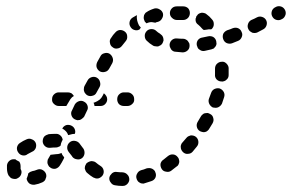

<svg xmlns="http://www.w3.org/2000/svg" viewBox="-20 -592 964 634"><path d="M392 21Q397 19 400 16Q403 13 405 9Q407 5 407 1Q407 -9 401 -15Q395 -22 385 -23Q376 -23 367 -24Q362 -25 358 -24Q354 -23 350 -20Q347 -17 344 -13Q342 -10 341 -5Q340 4 346 11Q351 19 361 20Q372 22 384 22Q388 22 392 21ZM68 -2Q68 -2 68 -2Q68 -1 68 -1Q70 8 77 14Q85 19 94 18Q107 16 120 10Q124 8 127 5Q130 2 131 -3Q133 -7 133 -11Q133 -16 131 -20Q127 -28 118 -32Q110 -35 101 -31Q94 -28 87 -27Q83 -26 79 -24Q76 -22 73 -19Q73 -15 71 -10Q70 -6 68 -2ZM493 -5Q497 -14 493 -23Q492 -27 489 -30Q486 -33 482 -35Q477 -37 473 -37Q468 -37 464 -36Q455 -32 446 -30Q437 -27 433 -19Q428 -11 431 -2Q432 2 435 6Q437 9 441 11Q445 14 450 14Q454 15 458 13Q469 10 480 6Q489 3 493 -5ZM48 -42Q48 -47 47 -51Q46 -55 43 -59Q43 -59 42 -59Q42 -59 42 -59Q38 -61 33 -64Q32 -65 31 -66Q30 -66 29 -66Q28 -66 27 -66Q18 -67 11 -61Q4 -55 3 -46Q3 -41 3 -36Q3 -23 8 -13Q11 -9 14 -6Q17 -3 22 -2Q26 -1 30 -1Q35 -1 39 -4Q47 -8 50 -17Q53 -26 48 -34Q48 -35 48 -36Q48 -39 48 -42ZM296 -3Q300 -2 305 -3Q309 -4 313 -7Q316 -9 319 -13Q324 -21 322 -30Q320 -39 312 -44Q304 -49 297 -55Q294 -58 289 -59Q285 -60 281 -60Q276 -59 272 -57Q268 -55 265 -52Q263 -48 261 -44Q260 -40 260 -35Q261 -31 263 -27Q265 -23 269 -20Q278 -12 288 -6Q292 -4 296 -3ZM569 -48Q571 -52 572 -57Q572 -61 571 -65Q570 -70 567 -73Q561 -81 552 -82Q543 -83 535 -77Q528 -71 520 -65Q512 -60 510 -51Q509 -42 514 -34Q519 -26 529 -25Q538 -23 545 -28Q554 -35 563 -42Q567 -44 569 -48ZM137 -61Q137 -65 140 -69Q143 -75 147 -81Q147 -81 148 -81Q157 -82 166 -83Q175 -83 183 -87Q185 -81 189 -76Q190 -75 192 -73Q191 -71 191 -69Q190 -67 189 -65Q184 -55 178 -46Q173 -38 164 -35Q155 -33 147 -38Q146 -39 145 -40Q144 -40 143 -41Q143 -42 142 -42Q140 -45 139 -47Q138 -50 137 -52Q136 -57 137 -61ZM219 -74Q225 -67 234 -66Q243 -64 251 -70Q258 -76 259 -85Q260 -94 255 -102Q254 -102 254 -103Q246 -114 242 -119Q236 -126 226 -127Q217 -128 210 -122Q203 -116 202 -107Q201 -98 207 -90Q210 -86 218 -76Q219 -75 219 -74ZM98 -103Q101 -112 98 -120Q94 -129 85 -132Q77 -136 68 -132Q56 -127 46 -120Q38 -115 36 -105Q35 -96 40 -89Q45 -81 54 -79Q64 -77 71 -83Q78 -87 86 -91Q94 -94 98 -103ZM635 -125Q634 -134 627 -140Q623 -143 619 -144Q615 -145 610 -145Q606 -144 602 -142Q598 -140 595 -136Q589 -129 582 -121Q579 -118 578 -114Q576 -110 577 -105Q577 -101 579 -97Q581 -93 584 -90Q591 -83 600 -84Q610 -84 616 -91Q623 -99 630 -108Q636 -115 635 -125ZM187 -130Q186 -139 179 -145Q172 -151 163 -150Q152 -150 141 -149Q137 -148 133 -146Q129 -144 126 -141Q123 -137 122 -133Q121 -129 121 -124Q122 -115 129 -109Q136 -103 146 -104Q155 -105 165 -105Q169 -105 173 -107Q177 -108 180 -111Q181 -119 185 -127Q186 -128 187 -130ZM227 -150Q230 -157 227 -165Q224 -173 216 -177Q208 -181 199 -179Q190 -176 186 -168V-167Q191 -165 195 -161Q202 -155 205 -146Q206 -146 206 -146Q208 -147 210 -147Q219 -150 227 -150ZM684 -203Q682 -212 673 -216Q670 -218 665 -219Q661 -219 656 -218Q652 -217 649 -214Q645 -211 643 -207Q638 -198 633 -190Q628 -182 630 -173Q632 -164 640 -159Q644 -157 649 -156Q653 -155 657 -156Q662 -157 665 -160Q669 -163 671 -167Q677 -176 682 -185Q687 -194 684 -203ZM216 -211Q219 -202 227 -198Q231 -196 236 -195Q240 -195 244 -196Q249 -198 252 -201Q255 -203 258 -207L267 -226Q272 -234 269 -243Q266 -252 258 -256Q250 -261 241 -258Q232 -255 227 -247L218 -228Q213 -220 216 -211ZM719 -288Q714 -297 705 -300Q697 -302 688 -298Q680 -294 677 -285Q674 -276 670 -266Q667 -258 671 -249Q675 -241 683 -237Q688 -236 692 -236Q697 -236 701 -238Q705 -240 708 -243Q711 -246 713 -250Q717 -261 720 -271Q723 -280 719 -288ZM292 -242H312Q321 -242 327 -248Q334 -255 334 -264Q334 -270 331 -275Q328 -280 323 -284L319 -276Q315 -268 309 -263Q301 -257 293 -254Q291 -254 289 -253Q290 -251 290 -250Q292 -246 292 -242ZM218 -271Q221 -273 224 -275Q221 -280 216 -284Q210 -287 204 -287H174Q165 -287 158 -280Q152 -274 152 -265Q151 -255 158 -249Q165 -242 174 -242H199L208 -257Q212 -265 218 -271ZM417 -249Q424 -255 423 -265Q423 -274 417 -280Q410 -287 401 -287H389Q380 -287 373 -280Q367 -274 367 -264Q367 -255 373 -248Q380 -242 389 -242H401Q410 -242 417 -249ZM257 -299Q256 -295 258 -290Q259 -286 262 -283Q265 -279 269 -277Q277 -273 286 -276Q295 -278 299 -287L309 -305Q313 -313 310 -322Q308 -331 299 -336Q291 -340 282 -337Q273 -334 269 -326L259 -308Q257 -304 257 -299ZM735 -367Q735 -371 733 -375Q731 -379 728 -382Q725 -385 721 -387Q716 -389 712 -388Q703 -388 696 -381Q690 -375 690 -365Q690 -360 690 -356Q690 -351 690 -346Q689 -337 695 -330Q702 -323 711 -323Q715 -322 720 -324Q724 -325 727 -328Q731 -331 733 -335Q735 -339 735 -344Q735 -350 735 -356Q735 -361 735 -367ZM299 -370Q302 -361 310 -356Q319 -352 328 -355Q336 -357 341 -366L351 -384Q355 -393 352 -401Q349 -410 341 -415Q333 -419 324 -416Q315 -414 311 -405L301 -387Q297 -378 299 -370ZM599 -425Q606 -431 606 -441Q606 -445 605 -449Q603 -453 600 -457Q597 -460 593 -462Q589 -464 585 -464Q575 -464 565 -465Q556 -466 549 -461Q541 -455 540 -445Q540 -441 541 -437Q543 -432 545 -429Q548 -425 552 -423Q556 -421 561 -421Q571 -420 583 -419Q592 -419 599 -425ZM686 -432Q689 -435 692 -439Q694 -442 695 -447Q695 -451 694 -456Q692 -465 684 -470Q676 -474 667 -472Q657 -470 648 -468Q639 -467 633 -459Q628 -451 630 -442Q631 -438 633 -434Q635 -430 639 -428Q643 -425 647 -424Q652 -423 656 -424Q667 -426 678 -429Q682 -430 686 -432ZM343 -451Q344 -441 352 -436Q359 -430 368 -432Q377 -433 383 -441Q389 -448 395 -456Q401 -463 400 -472Q400 -481 393 -487Q386 -493 376 -493Q367 -492 361 -485Q353 -477 347 -467Q341 -460 343 -451ZM495 -439Q499 -438 503 -439Q508 -441 511 -443Q515 -446 517 -450Q519 -454 520 -458Q520 -463 519 -467Q518 -471 515 -475Q512 -478 508 -481Q501 -485 497 -489Q490 -496 481 -496Q471 -496 465 -490Q458 -483 458 -474Q458 -464 464 -458Q474 -448 486 -441Q490 -439 495 -439ZM778 -469Q782 -478 778 -486Q775 -495 766 -499Q758 -502 749 -499Q740 -495 730 -492Q721 -488 717 -480Q714 -471 717 -463Q720 -454 728 -450Q737 -446 746 -449Q756 -453 766 -457Q774 -460 778 -469ZM860 -508Q863 -517 859 -525Q855 -533 846 -536Q837 -539 829 -535Q820 -530 810 -526Q802 -522 799 -513Q796 -504 800 -496Q802 -492 805 -489Q809 -486 813 -484Q817 -483 821 -483Q826 -483 830 -485Q839 -490 849 -495Q857 -499 860 -508ZM408 -520Q410 -529 418 -534Q425 -538 432 -542Q431 -533 433 -524Q435 -516 439 -508Q442 -505 445 -501Q443 -498 441 -495Q433 -490 424 -493Q416 -495 411 -503Q406 -511 408 -520ZM635 -510Q630 -513 627 -519Q625 -525 626 -532Q627 -532 627 -532Q628 -535 628 -537Q629 -538 629 -539Q630 -540 631 -541Q633 -545 637 -547Q641 -549 646 -550Q650 -550 654 -549Q659 -548 662 -545Q672 -538 680 -528Q683 -525 685 -520Q686 -516 686 -512Q686 -507 684 -503Q682 -499 679 -496Q678 -496 678 -496Q678 -495 677 -495Q670 -496 662 -494Q658 -493 654 -493Q652 -493 650 -495Q649 -496 647 -498Q641 -505 635 -510ZM455 -529Q454 -533 455 -538Q455 -542 458 -546Q460 -550 464 -552Q474 -559 490 -564Q499 -566 507 -561Q515 -557 518 -548Q520 -539 515 -531Q511 -523 502 -520Q496 -519 493 -517Q487 -518 481 -519Q472 -519 464 -515Q462 -516 461 -518Q459 -519 458 -521Q456 -525 455 -529ZM923 -544Q925 -553 920 -561Q915 -569 906 -571Q897 -573 889 -568L887 -567Q879 -562 877 -553Q875 -544 880 -536Q885 -528 894 -526Q903 -524 911 -529L913 -530Q920 -534 923 -544ZM585 -571H564Q554 -571 548 -565Q541 -558 541 -549Q541 -539 548 -533Q555 -526 564 -526H584H585Q594 -526 601 -533Q607 -540 607 -549Q607 -558 601 -565Q594 -571 585 -571Z"/></svg>

Font: FRB American Cursive Dashed Extrabold
Style: Bold Italic
Weight: 800
Italic angle: -25°
Version: Version 2.0;Modular Font Editor K font №1